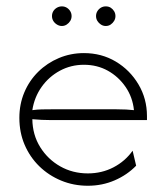

<svg xmlns="http://www.w3.org/2000/svg" viewBox="-20 -577 523 605"><path d="M256.9 8.3Q211.8 8.3 172.6 -8Q133.3 -24.3 103.8 -53.1Q74.3 -81.9 57.6 -120.8Q41 -159.7 41 -205.6Q41 -248.6 56.6 -285.8Q72.2 -322.9 100.3 -350.7Q128.5 -378.5 165.6 -394.1Q202.8 -409.7 244.4 -409.7Q300 -409.7 344.8 -383Q389.6 -356.2 416.3 -311.1Q443.1 -266 443.1 -211.1V-198.6H141Q126.4 -198.6 111.5 -199.3Q96.5 -200 81.9 -201.4Q82.6 -152.1 106.6 -113.5Q130.6 -75 169.8 -52.8Q209 -30.6 256.9 -30.6Q300.7 -30.6 337.5 -49.7Q374.3 -68.8 397.9 -102.1L409 -54.9Q380.6 -25.7 341.3 -8.7Q302.1 8.3 256.9 8.3ZM81.9 -229.9Q96.5 -231.9 111.5 -232.3Q126.4 -232.6 141 -232.6H347.2Q364.6 -232.6 377.4 -231.9Q390.3 -231.2 402.1 -229.9Q397.9 -270.8 375.7 -303.1Q353.5 -335.4 319.8 -354.2Q286.1 -372.9 244.4 -372.9Q203.5 -372.9 168.8 -354.2Q134 -335.4 111.1 -303.1Q88.2 -270.8 81.9 -229.9ZM175 -495.1Q166.7 -495.1 159.4 -499.7Q152.1 -504.2 147.9 -511.1Q143.8 -518.1 143.8 -526.4Q143.8 -534.7 147.9 -541.7Q152.1 -548.6 159.4 -552.8Q166.7 -556.9 175 -556.9Q183.3 -556.9 190.3 -552.8Q197.2 -548.6 201.4 -541.7Q205.6 -534.7 205.6 -526.4Q205.6 -518.1 201.4 -511.1Q197.2 -504.2 190.3 -499.7Q183.3 -495.1 175 -495.1ZM313.2 -495.1Q304.9 -495.1 297.9 -499.7Q291 -504.2 286.8 -511.1Q282.6 -518.1 282.6 -526.4Q282.6 -534.7 286.8 -541.7Q291 -548.6 297.9 -552.8Q304.9 -556.9 313.2 -556.9Q322.2 -556.9 328.8 -552.8Q335.4 -548.6 339.6 -541.7Q343.8 -534.7 343.8 -526.4Q343.8 -518.1 339.6 -511.1Q335.4 -504.2 328.8 -499.7Q322.2 -495.1 313.2 -495.1Z"/></svg>

Font: Afacad Flux ExtraLight
Style: Regular
Weight: 250
Designer: Kristian Moeller
Foundry: Dicotype
Version: Version 1.100